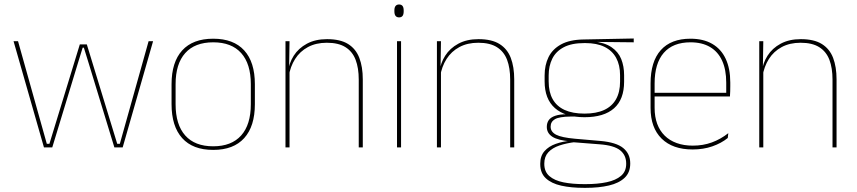

<svg xmlns="http://www.w3.org/2000/svg" viewBox="-20 -674 3919 878"><path d="M219 0H181L42 -485.5H62.5L194 -16.5H206L345 -471H377L516 -16.5H528L659.5 -485.5H680L541 0H503L387.5 -378.5L363.5 -456H358L334 -378Z M955 11.5Q861.5 11.5 813 -42.5Q764.5 -96.5 764.5 -197.5V-289Q764.5 -390 813.2 -443.5Q862 -497 955 -497Q1048 -497 1096.8 -443.5Q1145.5 -390 1145.5 -289V-197.5Q1145.5 -96.5 1096.8 -42.5Q1048 11.5 955 11.5ZM955 -5Q1038.5 -5 1082.8 -54.5Q1127 -104 1127 -197.5V-289Q1127 -382 1083 -431.2Q1039 -480.5 955 -480.5Q871 -480.5 827 -431.2Q783 -382 783 -289V-197.5Q783 -104 827 -54.5Q871 -5 955 -5Z M1639 0H1620.5V-310Q1620.5 -363 1606.2 -400.5Q1592 -438 1560 -458.2Q1528 -478.5 1474.5 -478.5Q1425 -478.5 1388.2 -458.8Q1351.5 -439 1329.5 -404.2Q1307.5 -369.5 1300.5 -325L1291.5 -344H1297Q1301.5 -385 1323.2 -419.2Q1345 -453.5 1383.5 -474.2Q1422 -495 1475.5 -495Q1536 -495 1571.8 -472.8Q1607.5 -450.5 1623.2 -409.2Q1639 -368 1639 -311ZM1304 0H1285.5V-485.5H1304L1302 -358.5H1304Z M1814 0H1795.5V-485.5H1814ZM1805 -594.5Q1794.5 -594.5 1789 -601.2Q1783.5 -608 1783.5 -622V-626.5Q1783.5 -640 1789 -646.8Q1794.5 -653.5 1805 -653.5Q1815.5 -653.5 1820.8 -646.8Q1826 -640 1826 -626.5V-622Q1826 -608 1820.8 -601.2Q1815.5 -594.5 1805 -594.5Z M2331.5 0H2313V-310Q2313 -363 2298.8 -400.5Q2284.5 -438 2252.5 -458.2Q2220.5 -478.5 2167 -478.5Q2117.5 -478.5 2080.8 -458.8Q2044 -439 2022 -404.2Q2000 -369.5 1993 -325L1984 -344H1989.5Q1994 -385 2015.8 -419.2Q2037.5 -453.5 2076 -474.2Q2114.5 -495 2168 -495Q2228.5 -495 2264.2 -472.8Q2300 -450.5 2315.8 -409.2Q2331.5 -368 2331.5 -311ZM1996.5 0H1978V-485.5H1996.5L1994.5 -358.5H1996.5Z M2653 -138Q2565 -138 2517.8 -179.5Q2470.5 -221 2470.5 -302V-329Q2470.5 -376.5 2488.5 -413Q2506.5 -449.5 2545.8 -471Q2585 -492.5 2648.5 -493.5L2878 -498V-480.5L2691 -482.5L2690.5 -485Q2745 -479.5 2776.2 -458.2Q2807.5 -437 2820.8 -404Q2834 -371 2834 -330V-300.5Q2834 -219.5 2788 -178.8Q2742 -138 2653 -138ZM2650.5 168H2659Q2713 168 2754.5 159.2Q2796 150.5 2819.8 130.2Q2843.5 110 2843.5 75.5V73.5Q2843.5 35.5 2815.8 13.2Q2788 -9 2723 -14L2595.5 -24L2612 -24.5Q2570 -19.5 2537.8 -8.5Q2505.5 2.5 2487.2 22.5Q2469 42.5 2469 74V75.5Q2469 111 2492.2 131.2Q2515.5 151.5 2556.5 159.8Q2597.5 168 2650.5 168ZM2659 185H2650.5Q2591.5 185 2546.5 175Q2501.5 165 2476 141.2Q2450.5 117.5 2450.5 76.5V74.5Q2450.5 39 2470 17Q2489.5 -5 2521.5 -16.2Q2553.5 -27.5 2591 -30.5L2590 -27.5Q2532 -32 2506.2 -48.5Q2480.5 -65 2480.5 -93.5V-94Q2480.5 -112 2489.5 -124.8Q2498.5 -137.5 2518.8 -144.5Q2539 -151.5 2571.5 -151.5V-158L2627 -141H2588.5Q2537.5 -140.5 2517.8 -129Q2498 -117.5 2498 -95V-94.5Q2498 -71 2523 -58Q2548 -45 2610 -39.5L2725.5 -29.5Q2798.5 -23 2830.2 3.2Q2862 29.5 2862 72.5V74.5Q2862 115 2836.2 139.2Q2810.5 163.5 2764.8 174.2Q2719 185 2659 185ZM2653 -154.5Q2706.5 -154.5 2742.5 -171Q2778.5 -187.5 2797 -220.2Q2815.5 -253 2815.5 -300.5V-330Q2815.5 -376.5 2797.5 -409.5Q2779.5 -442.5 2744.2 -459.8Q2709 -477 2657 -477H2652Q2594 -477 2558 -458Q2522 -439 2505.5 -405.5Q2489 -372 2489 -329V-302Q2489 -253.5 2507.2 -220.8Q2525.5 -188 2562 -171.2Q2598.5 -154.5 2653 -154.5Z M3147.5 9.5Q3056 9.5 3005.5 -40.2Q2955 -90 2955 -180.5V-292.5Q2955 -392.5 3001.8 -444.8Q3048.5 -497 3137.5 -497Q3196 -497 3236.8 -473.5Q3277.5 -450 3298.5 -405.2Q3319.5 -360.5 3319.5 -296.5V-279.5Q3319.5 -268.5 3319.2 -257.5Q3319 -246.5 3318 -233H3301Q3301 -250.5 3301 -266.5Q3301 -282.5 3301 -296Q3301 -355.5 3282.2 -396.5Q3263.5 -437.5 3227 -459Q3190.5 -480.5 3137.5 -480.5Q3057.5 -480.5 3015.5 -432.5Q2973.5 -384.5 2973.5 -292.5V-243.5V-239.5V-181Q2973.5 -140 2985.2 -108Q2997 -76 3019.5 -53.8Q3042 -31.5 3074.5 -19.8Q3107 -8 3148 -8Q3195.5 -8 3235.5 -22.8Q3275.5 -37.5 3310.5 -65L3308 -43Q3278.5 -19 3237.5 -4.8Q3196.5 9.5 3147.5 9.5ZM3311.5 -233H2963.5V-249.5H3311.5Z M3805.5 0H3787V-310Q3787 -363 3772.8 -400.5Q3758.5 -438 3726.5 -458.2Q3694.5 -478.5 3641 -478.5Q3591.5 -478.5 3554.8 -458.8Q3518 -439 3496 -404.2Q3474 -369.5 3467 -325L3458 -344H3463.5Q3468 -385 3489.8 -419.2Q3511.5 -453.5 3550 -474.2Q3588.5 -495 3642 -495Q3702.5 -495 3738.2 -472.8Q3774 -450.5 3789.8 -409.2Q3805.5 -368 3805.5 -311ZM3470.5 0H3452V-485.5H3470.5L3468.5 -358.5H3470.5Z"/></svg>

Font: Anek Devanagari Medium Thin
Style: Regular
Weight: 250
Version: Version 1.003